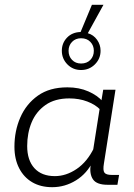

<svg xmlns="http://www.w3.org/2000/svg" viewBox="-20 -768 557 798"><path d="M197 10Q149 10 114 -10.5Q79 -31 59.5 -69Q40 -107 40 -158Q40 -224 64.5 -280Q89 -336 137.5 -370.5Q186 -405 260 -405Q309 -405 347.5 -388Q386 -371 407 -346L400 -341L409 -395H460L412 -89Q407 -60 414 -50.5Q421 -41 444 -41H475L468 0H427Q382 0 366.5 -22.5Q351 -45 357 -85L362 -111L367 -99Q342 -47 296 -18.5Q250 10 197 10ZM208 -36Q255 -36 299 -66Q343 -96 371 -154L365 -131L396 -328L397 -312Q377 -333 343 -346Q309 -359 268 -359Q208 -359 169 -331.5Q130 -304 111.5 -259.5Q93 -215 93 -161Q93 -102 123 -69Q153 -36 208 -36ZM317 -477Q283 -477 260 -500.5Q237 -524 237 -557Q237 -589 258.5 -611.5Q280 -634 315 -635L362 -748H410L345 -630Q369 -623 383.5 -602.5Q398 -582 398 -557Q398 -524 374.5 -500.5Q351 -477 317 -477ZM317 -504Q341 -504 355.5 -519Q370 -534 370 -557Q370 -579 355.5 -594Q341 -609 317 -609Q294 -609 279.5 -594Q265 -579 265 -557Q265 -534 279.5 -519Q294 -504 317 -504Z"/></svg>

Font: Rokkitt SemiBold Light
Style: Italic
Weight: 300
Italic angle: -9°
Version: Version 3.103